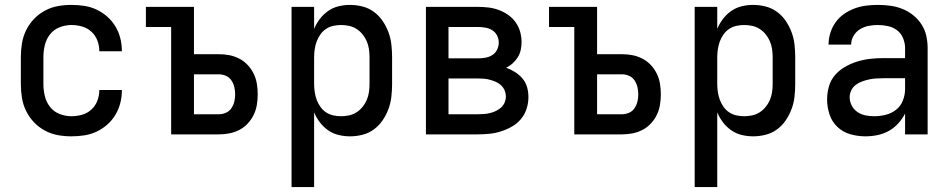

<svg xmlns="http://www.w3.org/2000/svg" viewBox="-20 -548 3876 783"><path d="M271 8Q243 8 215.5 3Q188 -2 163 -15.5Q138 -29 118.5 -49.5Q99 -70 86.5 -95.5Q74 -121 69.5 -149Q65 -177 65 -205V-315Q65 -343 69.5 -371Q74 -399 86.5 -424.5Q99 -450 118.5 -470.5Q138 -491 163 -504.5Q188 -518 215.5 -523Q243 -528 271 -528Q298 -528 324 -524Q350 -520 373.5 -509Q397 -498 417 -480.5Q437 -463 450.5 -440.5Q464 -418 470.5 -392.5Q477 -367 477 -340V-339H385V-340Q385 -362 377 -383Q369 -404 352.5 -419Q336 -434 314.5 -440Q293 -446 271 -446Q247 -446 223.5 -437Q200 -428 184.5 -408.5Q169 -389 163 -364.5Q157 -340 157 -315V-205Q157 -180 163 -155.5Q169 -131 184.5 -111.5Q200 -92 223.5 -83Q247 -74 271 -74Q293 -74 314.5 -80Q336 -86 352.5 -101Q369 -116 377 -137Q385 -158 385 -180V-181H477V-180Q477 -153 470.5 -127.5Q464 -102 450.5 -79.5Q437 -57 417 -39.5Q397 -22 373.5 -11Q350 0 324 4Q298 8 271 8Z M678 0V-438H575V-520H771V-327H872Q894 -327 915 -323Q936 -319 955.5 -309Q975 -299 990 -283Q1005 -267 1014.5 -247.5Q1024 -228 1027.5 -206.5Q1031 -185 1031 -163Q1031 -142 1027.5 -120.5Q1024 -99 1014.5 -79.5Q1005 -60 990 -44Q975 -28 955.5 -18Q936 -8 915 -4Q894 0 872 0ZM771 -82H872Q887 -82 901 -88Q915 -94 923.5 -106.5Q932 -119 935.5 -133.5Q939 -148 939 -163Q939 -178 935.5 -193Q932 -208 923.5 -220.5Q915 -233 901 -239Q887 -245 872 -245H771Z M1169 215V-520H1261V-430Q1270 -452 1284.5 -471Q1299 -490 1318.5 -503.5Q1338 -517 1361 -522.5Q1384 -528 1407 -528Q1433 -528 1458.5 -521.5Q1484 -515 1505 -499.5Q1526 -484 1540.5 -462.5Q1555 -441 1564 -417Q1573 -393 1576 -367Q1579 -341 1579 -315V-205Q1579 -179 1576 -153Q1573 -127 1564 -103Q1555 -79 1540.5 -57.5Q1526 -36 1505 -20.5Q1484 -5 1458.5 1.5Q1433 8 1407 8Q1384 8 1361 2.5Q1338 -3 1318.5 -16.5Q1299 -30 1284.5 -49Q1270 -68 1261 -90V215ZM1371 -74Q1387 -74 1403.5 -77.5Q1420 -81 1434 -90Q1448 -99 1458.5 -112Q1469 -125 1475.5 -140Q1482 -155 1484.5 -171.5Q1487 -188 1487 -205V-315Q1487 -332 1484.5 -348.5Q1482 -365 1475.5 -380Q1469 -395 1458.5 -408Q1448 -421 1434 -430Q1420 -439 1403.5 -442.5Q1387 -446 1371 -446Q1355 -446 1339 -442.5Q1323 -439 1309.5 -430Q1296 -421 1286.5 -407.5Q1277 -394 1271.5 -379Q1266 -364 1263.5 -347.5Q1261 -331 1261 -315V-205Q1261 -189 1263.5 -172.5Q1266 -156 1271.5 -141Q1277 -126 1286.5 -112.5Q1296 -99 1309.5 -90Q1323 -81 1339 -77.5Q1355 -74 1371 -74Z M1717 0V-520H1928Q1950 -520 1971.5 -517.5Q1993 -515 2013.5 -507.5Q2034 -500 2052 -487.5Q2070 -475 2082.5 -457.5Q2095 -440 2101 -419Q2107 -398 2107 -376Q2107 -360 2103.5 -344Q2100 -328 2091.5 -314.5Q2083 -301 2071 -290Q2059 -279 2044 -272Q2063 -265 2080.5 -254Q2098 -243 2111 -227.5Q2124 -212 2129.5 -192.5Q2135 -173 2135 -152Q2135 -128 2127.5 -104.5Q2120 -81 2104.5 -62.5Q2089 -44 2068 -32Q2047 -20 2024 -12.5Q2001 -5 1976.5 -2.5Q1952 0 1928 0ZM1809 -310H1928Q1943 -310 1958.5 -312.5Q1974 -315 1987 -323Q2000 -331 2007 -345Q2014 -359 2014 -374Q2014 -390 2007 -403.5Q2000 -417 1987 -425Q1974 -433 1958.5 -435.5Q1943 -438 1928 -438H1809ZM1809 -82H1928Q1941 -82 1953.5 -83Q1966 -84 1978.5 -87Q1991 -90 2002.5 -95.5Q2014 -101 2023.5 -109.5Q2033 -118 2038 -130Q2043 -142 2043 -154Q2043 -167 2038 -179Q2033 -191 2023.5 -200Q2014 -209 2002.5 -214Q1991 -219 1978.5 -222.5Q1966 -226 1953.5 -227Q1941 -228 1928 -228H1809Z M2322 0V-438H2219V-520H2415V-327H2516Q2538 -327 2559 -323Q2580 -319 2599.5 -309Q2619 -299 2634 -283Q2649 -267 2658.5 -247.5Q2668 -228 2671.5 -206.5Q2675 -185 2675 -163Q2675 -142 2671.5 -120.5Q2668 -99 2658.5 -79.5Q2649 -60 2634 -44Q2619 -28 2599.5 -18Q2580 -8 2559 -4Q2538 0 2516 0ZM2415 -82H2516Q2531 -82 2545 -88Q2559 -94 2567.5 -106.5Q2576 -119 2579.5 -133.5Q2583 -148 2583 -163Q2583 -178 2579.5 -193Q2576 -208 2567.5 -220.5Q2559 -233 2545 -239Q2531 -245 2516 -245H2415Z M2813 215V-520H2905V-430Q2914 -452 2928.5 -471Q2943 -490 2962.5 -503.5Q2982 -517 3005 -522.5Q3028 -528 3051 -528Q3077 -528 3102.5 -521.5Q3128 -515 3149 -499.5Q3170 -484 3184.5 -462.5Q3199 -441 3208 -417Q3217 -393 3220 -367Q3223 -341 3223 -315V-205Q3223 -179 3220 -153Q3217 -127 3208 -103Q3199 -79 3184.5 -57.5Q3170 -36 3149 -20.5Q3128 -5 3102.5 1.5Q3077 8 3051 8Q3028 8 3005 2.5Q2982 -3 2962.5 -16.5Q2943 -30 2928.5 -49Q2914 -68 2905 -90V215ZM3015 -74Q3031 -74 3047.5 -77.5Q3064 -81 3078 -90Q3092 -99 3102.5 -112Q3113 -125 3119.5 -140Q3126 -155 3128.5 -171.5Q3131 -188 3131 -205V-315Q3131 -332 3128.5 -348.5Q3126 -365 3119.5 -380Q3113 -395 3102.5 -408Q3092 -421 3078 -430Q3064 -439 3047.5 -442.5Q3031 -446 3015 -446Q2999 -446 2983 -442.5Q2967 -439 2953.5 -430Q2940 -421 2930.5 -407.5Q2921 -394 2915.5 -379Q2910 -364 2907.5 -347.5Q2905 -331 2905 -315V-205Q2905 -189 2907.5 -172.5Q2910 -156 2915.5 -141Q2921 -126 2930.5 -112.5Q2940 -99 2953.5 -90Q2967 -81 2983 -77.5Q2999 -74 3015 -74Z M3509 8Q3478 8 3448 -0.5Q3418 -9 3395.5 -30Q3373 -51 3363 -81Q3353 -111 3353 -142Q3353 -169 3360.5 -195.5Q3368 -222 3385.5 -242Q3403 -262 3426.5 -275.5Q3450 -289 3476 -297Q3502 -305 3528.5 -308Q3555 -311 3582 -311H3671V-352Q3671 -372 3663 -392Q3655 -412 3638.5 -424.5Q3622 -437 3601.5 -441.5Q3581 -446 3560 -446Q3541 -446 3522.5 -442.5Q3504 -439 3487.5 -429Q3471 -419 3461 -402Q3451 -385 3451 -366H3359Q3359 -391 3366.5 -414.5Q3374 -438 3388 -457.5Q3402 -477 3422 -491Q3442 -505 3465 -513.5Q3488 -522 3512 -525Q3536 -528 3560 -528Q3586 -528 3611.5 -524.5Q3637 -521 3660.5 -511.5Q3684 -502 3704 -486Q3724 -470 3738 -448.5Q3752 -427 3757.5 -402Q3763 -377 3763 -352V0H3671V-85Q3660 -63 3643 -44.5Q3626 -26 3604.5 -14Q3583 -2 3558.5 3Q3534 8 3509 8ZM3545 -74Q3569 -74 3592.5 -80Q3616 -86 3634.5 -100.5Q3653 -115 3662 -138Q3671 -161 3671 -184V-229H3582Q3567 -229 3552.5 -228Q3538 -227 3524 -224Q3510 -221 3496 -216Q3482 -211 3470 -202Q3458 -193 3451.5 -179.5Q3445 -166 3445 -152Q3445 -134 3453.5 -117.5Q3462 -101 3477 -91Q3492 -81 3509.5 -77.5Q3527 -74 3545 -74Z"/></svg>

Font: Iosevka Semi-Condensed Medium
Style: Regular
Weight: 500
Monospace: yes
Designer: Belleve Invis
Foundry: Belleve Invis
Version: Version 27.3.5